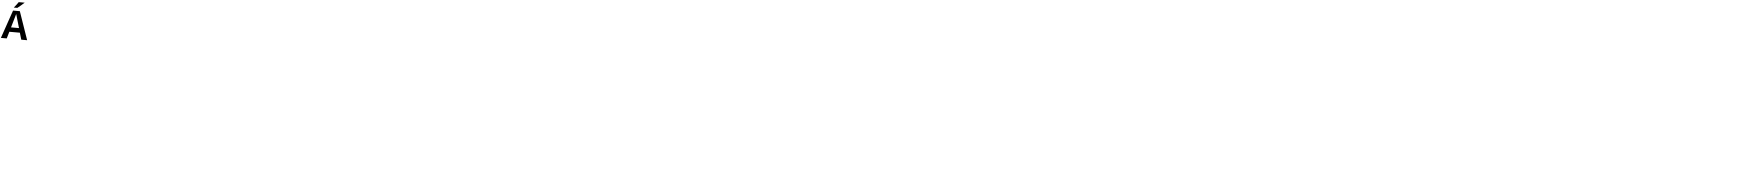

<svg xmlns="http://www.w3.org/2000/svg" viewBox="21 -2852 43590 4766"><g transform="rotate(5 21816.0 -469.5)"><path d="M654 -8 411 -710H242L0 -8H146L196 -178H458L508 -8ZM228 -290 327 -632 427 -290ZM364 -931C343 -898 309 -853 256 -789V-786H342C376 -811 480 -898 513 -931Z"/></g></svg>

Font: Passageway
Style: Light
Weight: 700
Foundry: Ascender Corporation
Version: Version 1.11